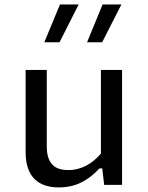

<svg xmlns="http://www.w3.org/2000/svg" viewBox="-20 -826 660 858"><path d="M94.5 -513.5V-146C94.5 -35 152 11.5 243.5 11.5C330.5 11.5 384 -30.5 424.5 -73.5H437L445.5 0H525.5V-513.5H431V-139.5C392.5 -95 344.5 -66 284.5 -66C232.5 -66 189 -87.5 189 -171.5V-513.5ZM178 -637H246L331.5 -806H248ZM369 -637H436.5L522.5 -806H438.5Z"/></svg>

Font: Monaspace Neon
Style: Regular
Weight: 400
Designer: Riley Cran & the Lettermatic Team
Foundry: Lettermatic
Version: Version 1.200 (Monaspace Neon)